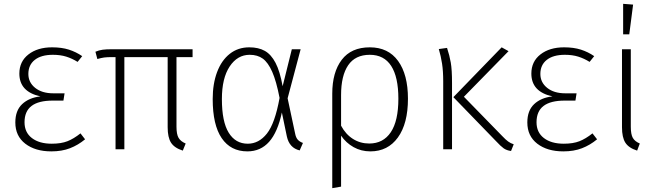

<svg xmlns="http://www.w3.org/2000/svg" viewBox="-20 -779 3425 1002"><path d="M409 -486 385 -456Q356 -474 325.5 -483.5Q295 -493 256 -493Q195 -493 161.5 -466.5Q128 -440 128 -393Q128 -349 163.5 -320.5Q199 -292 258 -292H317L311 -254H255Q181 -254 144.5 -226Q108 -198 108 -141Q108 -88 146.5 -58.5Q185 -29 250 -29Q299 -29 332 -42Q365 -55 400 -83L424 -52Q388 -22 345.5 -5.5Q303 11 248 11Q164 11 112 -29Q60 -69 60 -140Q60 -202 95.5 -235.5Q131 -269 191 -276Q81 -300 81 -395Q81 -458 128.5 -495Q176 -532 252 -532Q302 -532 339.5 -520Q377 -508 409 -486Z M901 -481V-118Q901 -78 912 -59.5Q923 -41 949 -30L934 7Q890 -7 872.5 -34.5Q855 -62 855 -115V-481H629V0H583V-481H566Q539 -481 524 -479Q509 -477 488 -471L478 -509Q497 -517 515.5 -519.5Q534 -522 563 -522H985V-481Z M1455 -329 1503 -522H1549L1481 -266L1520 -83Q1524 -61 1534 -50Q1544 -39 1561 -33L1544 6Q1490 -7 1477 -67L1451 -192Q1429 -89 1384.5 -39Q1340 11 1271 11Q1184 11 1137 -58Q1090 -127 1090 -262Q1090 -342 1113 -403Q1136 -464 1179 -498Q1222 -532 1281 -532Q1329 -532 1362 -513.5Q1395 -495 1418 -451Q1441 -407 1455 -329ZM1138 -262Q1138 -144 1173.5 -86.5Q1209 -29 1273 -29Q1331 -29 1373 -82Q1415 -135 1439 -268Q1422 -356 1400.5 -404.5Q1379 -453 1351.5 -473Q1324 -493 1283 -493Q1219 -493 1178.5 -432Q1138 -371 1138 -262Z M2109 -264Q2109 -134 2056.5 -61.5Q2004 11 1913 11Q1865 11 1825.5 -11Q1786 -33 1760 -71V195L1714 203V-290Q1714 -402 1763.5 -467Q1813 -532 1910 -532Q2006 -532 2057.5 -461Q2109 -390 2109 -264ZM2059 -264Q2059 -377 2021.5 -435Q1984 -493 1910 -493Q1834 -493 1797 -438.5Q1760 -384 1760 -283V-123Q1784 -78 1822 -54Q1860 -30 1907 -30Q1980 -30 2019.5 -89Q2059 -148 2059 -264Z M2401 -274 2602 -68Q2619 -50 2632 -40.5Q2645 -31 2661 -26L2647 9Q2624 6 2608.5 -5Q2593 -16 2569 -42L2346 -272L2598 -532L2634 -512ZM2339 -346V0H2293V-355Q2293 -408 2287 -447Q2281 -486 2270 -523L2313 -529Q2326 -490 2332.5 -452.5Q2339 -415 2339 -346Z M3081 -486 3057 -456Q3028 -474 2997.5 -483.5Q2967 -493 2928 -493Q2867 -493 2833.5 -466.5Q2800 -440 2800 -393Q2800 -349 2835.5 -320.5Q2871 -292 2930 -292H2989L2983 -254H2927Q2853 -254 2816.5 -226Q2780 -198 2780 -141Q2780 -88 2818.5 -58.5Q2857 -29 2922 -29Q2971 -29 3004 -42Q3037 -55 3072 -83L3096 -52Q3060 -22 3017.5 -5.5Q2975 11 2920 11Q2836 11 2784 -29Q2732 -69 2732 -140Q2732 -202 2767.5 -235.5Q2803 -269 2863 -276Q2753 -300 2753 -395Q2753 -458 2800.5 -495Q2848 -532 2924 -532Q2974 -532 3011.5 -520Q3049 -508 3081 -486Z M3272 -118Q3272 -78 3282.5 -59.5Q3293 -41 3319 -30L3305 7Q3261 -7 3243.5 -34.5Q3226 -62 3226 -115V-522H3272ZM3284 -755 3264 -600H3232V-759Z"/></svg>

Font: FiraGO ExtraLight
Style: Regular
Weight: 200
Designer: bBox Type
Foundry: bBox Type GmbH
Version: Version 1.001